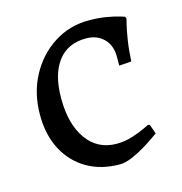

<svg xmlns="http://www.w3.org/2000/svg" viewBox="-79 -536 590 621"><g transform="rotate(-15 216.5 -226.0)"><path d="M249 12Q186 12 139 -15.5Q92 -43 66 -92.5Q40 -142 40 -209Q40 -281 70.5 -338.5Q101 -396 153.5 -430Q206 -464 271 -464Q303 -464 329.5 -459.5Q356 -455 372 -450Q388 -445 388 -445L391 -438Q391 -438 386.5 -420Q382 -402 377 -370.5Q372 -339 370 -300L329 -297V-328Q329 -365 306.5 -387.5Q284 -410 247 -410Q186 -410 153 -366.5Q120 -323 120 -243Q120 -156 156.5 -105.5Q193 -55 256 -55Q284 -55 310 -63.5Q336 -72 352.5 -80Q369 -88 369 -88L375 -86L386 -55Q386 -55 372 -45Q358 -35 336 -21.5Q314 -8 290.5 2Q267 12 249 12Z"/></g></svg>

Font: Alegreya
Style: Regular
Weight: 400
Designer: Juan Pablo del Peral
Foundry: Huerta Tipografica
Version: Version 2.009